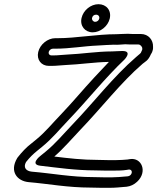

<svg xmlns="http://www.w3.org/2000/svg" viewBox="-20 -842 749 915"><path d="M418.7 -756.5C420.9 -766.3 428.1 -772 437.7 -772C449.1 -772 455.2 -763.4 453 -753.5C450.9 -744.6 442.9 -738 433.4 -738C424 -738 416.6 -747.4 418.7 -756.5ZM368.7 -756.5C359.9 -718.4 385.1 -688 421.8 -688C457.9 -688 494.4 -716.5 503 -753.5C511.9 -792.1 487.1 -822 449.3 -822C412.5 -822 377.1 -793.1 368.7 -756.5ZM514.8 -597C442.2 -597 366.8 -584.6 300.3 -582C270.6 -580.6 258.2 -578 236.4 -578H224.4C215.8 -578 210.1 -585.4 212.1 -594C214.1 -602.6 223.2 -610 231.8 -610H243.8C312.9 -610 380.8 -622.4 445.4 -625C473 -626.2 500.8 -628.9 522.2 -629C544.7 -627.3 561.5 -630.9 576.8 -631C585.7 -630.3 592.7 -630 599.4 -630H639.4C649.4 -630 658.9 -618.4 658 -609.9C657.8 -608.4 657.8 -606.9 657.9 -605.4C656.4 -601.4 653.5 -596.2 651.1 -590.2C646.7 -584.3 633.5 -575.4 628.3 -569.9C519 -475.4 424.8 -352 329.1 -252.7C278.1 -199.3 244.7 -157.7 195.5 -117.7L175.4 -101.4C167.9 -96.1 122.1 -57.9 172.3 -52.2C253.1 -42.9 339.3 -30.1 433.4 -30C451.2 -29.3 465.9 -29 481.7 -29H522.7C545.4 -29 564.7 -29.3 583.6 -32.3L594.4 -34.1C616.5 -34.1 609.9 -4.6 589.9 -1.9L578.1 -0.9C558.1 0.7 537 3 515.3 3H474.3C458.3 3 443 2.7 425 2C319.1 2 230.9 -15.5 131.7 -23.9C103.8 -26.6 89.8 -44 104 -69.7C122.4 -92.9 138.2 -107.9 157.1 -123.3L179.3 -141.3C230.8 -183.2 263.3 -225.1 307.8 -271.3C398.1 -365.8 479.9 -469.7 573.1 -558.1C573.1 -558.1 613 -599 563.3 -599C542 -599 529.8 -597 514.8 -597ZM589.2 -681C563.7 -681 550.8 -679 534.8 -679C441.4 -679 341.7 -660 255.4 -660H243.4C207 -660 170.5 -630.4 162.1 -594C153.7 -557.7 176.5 -528 212.9 -528H224.9C251.3 -528 265.1 -530.9 290.9 -532C360.5 -534.8 429.7 -545.8 499.1 -547C476.1 -523.1 449.5 -494.5 431.1 -474.8C375.3 -414.8 327.8 -356.8 274.2 -300.7C226.7 -251.4 196.3 -212.6 152.1 -176.7L130.5 -159.1C105.4 -140.2 83.5 -116.4 64.4 -92.1C63.8 -91.3 62.7 -89.7 61.9 -88.5C23.8 -24.4 62.3 20.7 115.8 25.9C212 34.1 300.9 51.9 412.5 52C428.9 52.6 446.7 53 462.8 53H503.8C528.9 53 551.8 50.5 570.8 48.9L583.4 47.9C602 45.8 619.2 37.5 633.5 24.1C684.4 -23.1 655.5 -92.7 599.2 -83.7L587.8 -81.8C569.8 -80.4 553.7 -79 534.2 -79H493.2C477.9 -79 463.3 -79.3 446 -80C372 -80 307.2 -87.7 238.9 -96C285.3 -136.5 319.5 -178 362.8 -223.3C462.8 -327.1 557.1 -450 659.5 -537.9C671.4 -548.2 686.2 -552.2 699.5 -584.3C699.5 -584.3 710.8 -597.7 709.3 -619.7C710.4 -650.7 688.2 -680 651 -680H611C605.7 -680 597.5 -681 589.2 -681Z"/></svg>

Font: HoneyBee
Style: StrIt
Weight: 700
Foundry: Cannot Into Space Fonts
Version: Version 0.89